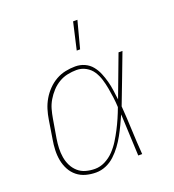

<svg xmlns="http://www.w3.org/2000/svg" viewBox="-136 -850 872 963"><g transform="rotate(-20 300.0 -368.0)"><path d="M213 8Q185 8 159 1Q133 -6 112.5 -22.5Q92 -39 79.5 -62.5Q67 -86 62 -112.5Q57 -139 58 -167Q59 -195 64 -223L80 -323Q84 -349 92 -375Q100 -401 114 -425Q128 -449 148 -469.5Q168 -490 192 -503.5Q216 -517 242.5 -522.5Q269 -528 295 -528Q322 -528 345 -517.5Q368 -507 383.5 -488Q399 -469 408.5 -446Q418 -423 424.5 -399Q431 -375 434.5 -349.5Q438 -324 441 -299Q462 -354 482.5 -409.5Q503 -465 524 -520H545Q520 -455 495.5 -389.5Q471 -324 446 -260Q451 -195 453.5 -130Q456 -65 461 0H440Q437 -56 435 -111.5Q433 -167 430 -223Q419 -198 407 -173Q395 -148 381.5 -123.5Q368 -99 351 -76Q334 -53 313 -33.5Q292 -14 266 -3Q240 8 213 8ZM214 -11Q242 -11 268.5 -24.5Q295 -38 315.5 -59.5Q336 -81 351.5 -106Q367 -131 380.5 -157Q394 -183 405.5 -209.5Q417 -236 427 -263Q426 -289 422.5 -315Q419 -341 414.5 -366.5Q410 -392 402.5 -416.5Q395 -441 381.5 -462Q368 -483 345 -496Q322 -509 295 -509Q272 -509 247.5 -504Q223 -499 201 -486Q179 -473 161.5 -454Q144 -435 131 -413Q118 -391 111.5 -367.5Q105 -344 101 -320L84 -220Q80 -195 79 -170Q78 -145 82 -121Q86 -97 96.5 -76Q107 -55 124.5 -39.5Q142 -24 165.5 -17.5Q189 -11 214 -11ZM330 -600 363 -744H386L348 -600Z"/></g></svg>

Font: Iosevka Aile Thin
Style: Italic
Weight: 100
Italic angle: -9°
Designer: Belleve Invis
Foundry: Belleve Invis
Version: Version 31.1.0; ttfautohint (v1.8.4)